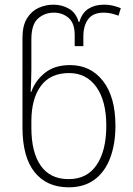

<svg xmlns="http://www.w3.org/2000/svg" viewBox="-20 -790 566 820"><path d="M273 10Q180 10 128 -54.5Q76 -119 76 -246V-628Q76 -681 95.5 -712Q115 -743 145 -756.5Q175 -770 208 -770Q245 -770 275 -752.5Q305 -735 316 -696H319Q330 -735 357.5 -752.5Q385 -770 423 -770Q447 -770 465.5 -765Q484 -760 496 -755L486 -723Q473 -728 457 -732Q441 -736 423 -736Q378 -736 357 -708.5Q336 -681 336 -633V-593H299V-641Q299 -691 273 -713.5Q247 -736 210 -736Q171 -736 142.5 -711Q114 -686 114 -622V-493Q114 -473 113 -446Q112 -419 111 -398H114Q130 -445 171.5 -478.5Q213 -512 279 -512Q367 -512 420 -444Q473 -376 473 -253Q473 -176 451 -116.5Q429 -57 384.5 -23.5Q340 10 273 10ZM273 -25Q352 -25 393 -86Q434 -147 434 -253Q434 -359 391.5 -418.5Q349 -478 275 -478Q195 -478 154.5 -423Q114 -368 114 -272V-244Q114 -140 154 -82.5Q194 -25 273 -25Z"/></svg>

Font: Noto Sans Georgian SemiCondensed ExtraLight
Style: Regular
Weight: 200
Width: 4
Designer: Monotype Design Team, Akaki Razmadze
Foundry: Google LLC
Version: Version 2.005; ttfautohint (v1.8.4.7-5d5b)